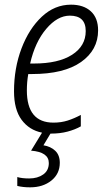

<svg xmlns="http://www.w3.org/2000/svg" viewBox="-20 -562 465 822"><path d="M279 -495Q347 -495 347 -429Q347 -365 288.5 -327.5Q230 -290 125 -290H109Q130 -382 178 -438.5Q226 -495 279 -495ZM109 240Q164 240 200 211Q236 182 236 135Q236 102 216.5 83.5Q197 65 166 60L196 10Q197 10 198 10Q237 10 269 1.5Q301 -7 326 -21V-70Q298 -55 270 -46Q242 -37 209 -37Q95 -37 95 -175Q95 -211 101 -245H117Q254 -245 327 -296.5Q400 -348 400 -432Q400 -485 369 -513.5Q338 -542 284 -542Q214 -542 159 -490.5Q104 -439 72 -354.5Q40 -270 40 -171Q40 -93 72.5 -49Q105 -5 160 6L113 83Q189 89 189 136Q189 168 165 185Q141 202 105 202Q74 202 54 196V234Q78 240 109 240Z"/></svg>

Font: Noto Sans UI SemiCondensed Light
Style: Italic
Weight: 300
Width: 4
Designer: Monotype Design Team
Foundry: Monotype Imaging Inc.
Version: 1.001